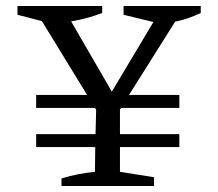

<svg xmlns="http://www.w3.org/2000/svg" viewBox="-20 -617 722 637"><path d="M100 -129V-172H297L299 -253L295 -259H100V-302H269L119 -547L38 -568V-597H319V-574Q270 -555 216 -546L351 -313L489 -544L390 -568V-597H646V-574Q605 -554 561 -545L408 -302H575V-259H382L378 -254V-172H575V-129H378V-47L491 -29V0H184V-25Q213 -34 240 -39Q267 -44 295 -47L296 -129Z"/></svg>

Font: Piazzolla SC
Style: Regular
Weight: 400
Designer: Juan Pablo del Peral
Foundry: Huerta Tipografica
Version: Version 1.330